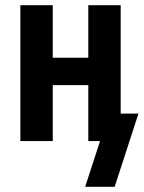

<svg xmlns="http://www.w3.org/2000/svg" viewBox="-20 -540 550 735"><path d="M419 175H306L363 0H318V-214H182V0H58V-520H182V-319H318V-520H442V-105H510Z"/></svg>

Font: Iosevka SS04 Extrabold
Style: Regular
Weight: 800
Monospace: yes
Designer: Belleve Invis
Foundry: Belleve Invis
Version: Version 19.0.0; ttfautohint (v1.8.4)